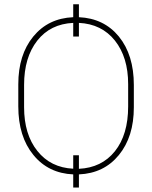

<svg xmlns="http://www.w3.org/2000/svg" viewBox="-20 -800 706 891"><path d="M601.1 -405.3C601.1 -405.3 601.1 -405.3 601.1 -405.3C601.1 -498.5 578.1 -573.2 531.7 -630.4C485.4 -687 423.3 -716.8 346.2 -720.2C346.2 -720.2 346.2 -780.3 346.2 -780.3C346.2 -780.3 319.8 -780.3 319.8 -780.3C319.8 -780.3 319.8 -720.2 319.8 -720.2C319.8 -720.2 319.8 -720.2 319.8 -720.2C242.2 -716.8 180.7 -687 134.3 -630.4C87.9 -573.7 64.9 -500 64.9 -408.7C64.9 -408.7 64.9 -306.2 64.9 -306.2C64.9 -306.2 64.9 -306.2 64.9 -306.2C64.9 -212.9 88.4 -137.7 134.8 -81.1C181.2 -23.9 243.2 5.9 319.8 9.3C319.8 9.3 319.8 70.3 319.8 70.3C319.8 70.3 346.2 70.3 346.2 70.3C346.2 70.3 346.2 9.3 346.2 9.3C346.2 9.3 346.2 9.3 346.2 9.3C423.8 5.9 485.4 -23.9 531.7 -80.6C578.1 -137.2 601.1 -210.9 601.1 -302.2C601.1 -302.2 601.1 -405.3 601.1 -405.3ZM574.7 -306.2C574.7 -306.2 574.7 -306.2 574.7 -306.2C574.7 -218.8 554.2 -149.4 513.2 -98.1C472.2 -46.9 416.5 -20 346.2 -16.6C346.2 -16.6 346.2 -79.6 346.2 -79.6C346.2 -79.6 319.8 -79.6 319.8 -79.6C319.8 -79.6 319.8 -17.1 319.8 -17.1C319.8 -17.1 319.8 -17.1 319.8 -17.1C250 -20.5 194.3 -47.9 153.3 -99.6C112.3 -150.9 91.8 -218.8 91.8 -302.2C91.8 -302.2 91.8 -406.2 91.8 -406.2C91.8 -406.2 91.8 -406.2 91.8 -406.2C91.8 -491.2 112.3 -559.6 152.8 -611.3C193.4 -663.1 249 -690.4 319.8 -693.8C319.8 -693.8 319.8 -630.4 319.8 -630.4C319.8 -630.4 346.2 -630.4 346.2 -630.4C346.2 -630.4 346.2 -693.8 346.2 -693.8C346.2 -693.8 346.2 -693.8 346.2 -693.8C416.5 -690.4 472.2 -663.1 513.2 -611.8C554.2 -560.1 574.7 -492.7 574.7 -409.7C574.7 -409.7 574.7 -306.2 574.7 -306.2Z"/></svg>

Font: WOX
Style: Regular
Weight: 500
Designer: Google
Foundry: ""
Version: ""